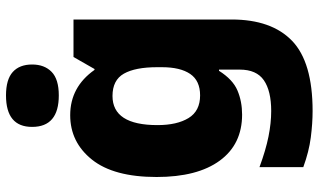

<svg xmlns="http://www.w3.org/2000/svg" viewBox="-231 -586 1062 640"><g transform="rotate(-90 300.0 -266.0)"><path d="M250 245Q209 245 162 239Q115 233 63 214V68Q120 89 165 98Q210 107 250 107Q317 107 352.5 82.5Q388 58 388 2V-67H384Q355 -21 318.5 -5.5Q282 10 238 10Q139 10 84.5 -64.5Q30 -139 30 -275Q30 -418 88 -490.5Q146 -563 236 -563Q330 -563 387 -482H390L430 -552H555V-25Q555 108 484 176.5Q413 245 250 245ZM302 -130Q351 -130 373.5 -163Q396 -196 396 -257V-273Q396 -346 374.5 -384Q353 -422 300 -422Q203 -422 203 -272Q203 -207 226.5 -168.5Q250 -130 302 -130ZM302 -601Q197 -601 197 -690Q197 -777 302 -777Q355 -777 380 -754.5Q405 -732 405 -690Q405 -649 380.5 -625Q356 -601 302 -601Z"/></g></svg>

Font: Noto Sans Mono Black
Style: Regular
Weight: 900
Designer: Monotype Design Team
Foundry: Monotype Imaging Inc.
Version: Version 2.014